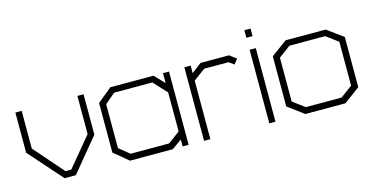

<svg xmlns="http://www.w3.org/2000/svg" viewBox="-66 -904 2331 1205"><g transform="rotate(-15 1100.0 -301.5)"><path d="M305 0H232L40 -217V-478H81V-233L249 -41H286L443 -230V-478H483V-216Z M999 -1V-46L935 0H657L563 -78V-400L657 -477H937L999 -412V-477H1038V-1ZM999 -352 919 -438H671L604 -381V-96L672 -41H922L999 -98Z M1447 -413 1414 -437H1256L1179 -380V0H1138V-478H1179V-429L1243 -478H1428L1472 -445Z M1562 -556V-605H1602V-556ZM1562 0V-478H1602V0Z M2056 2H1796L1692 -75V-401L1796 -477H2056L2160 -401V-75ZM2119 -381 2042 -438H1810L1733 -381V-96L1810 -39H2042L2119 -96Z"/></g></svg>

Font: Turret Road Light
Style: Regular
Weight: 300
Designer: Noponies
Foundry: Noponies
Version: Version 1.001; ttfautohint (v1.8)